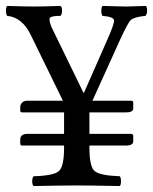

<svg xmlns="http://www.w3.org/2000/svg" viewBox="-24 -622 513 644"><path d="M190.9 -127V-133.8H49.8Q43.9 -133.8 43.9 -141.1V-153.8Q43.9 -172.9 67.9 -172.9H190.9V-245.1H49.8Q43.9 -245.1 43.9 -251V-263.2Q43.9 -271 50 -277.6Q56.2 -284.2 67.9 -284.2H187L80.1 -502.9Q51.3 -564 0 -568.8Q-3.9 -573.7 -3.9 -585.9Q-3.9 -598.1 0 -602.1Q64 -600.1 89.8 -600.1Q114.7 -600.1 179.2 -602.1Q184.1 -598.1 184.1 -586.2Q184.1 -574.2 179.2 -568.8Q150.4 -568.8 144.3 -563Q138.2 -557.1 148.9 -530.8L255.9 -311H257.8L335 -486.8Q359.9 -542 358.4 -554Q356.9 -565.9 319.8 -568.8Q315.9 -573.7 315.9 -585.9Q315.9 -598.1 319.8 -602.1Q383.8 -600.1 398.9 -600.1Q401.9 -600.1 465.8 -602.1Q469.7 -597.2 469.5 -585.7Q469.2 -574.2 463.9 -568.8Q424.8 -564.9 414.3 -554.4Q403.8 -543.9 377.9 -486.8L286.1 -284.2H415Q422.9 -284.2 422.9 -277.8V-258.8Q422.9 -244.6 397.9 -245.1H275.9V-172.9H415Q422.9 -172.9 422.9 -167V-147.9Q422.9 -133.8 397.9 -133.8H275.9V-127Q275.9 -63 293.5 -48.1Q311 -33.2 377.9 -30.8Q381.8 -25.9 381.8 -13.9Q381.8 -2 377.9 2Q272 0 234.9 0Q192.9 0 88.9 2Q84 -2 84 -13.9Q84 -25.9 88.9 -30.8Q155.8 -32.7 173.3 -47.9Q190.9 -63 190.9 -127Z"/></svg>

Font: Linux Libertine
Style: Regular
Weight: 400
Designer: Philipp H. Poll
Foundry: Philipp H. Poll
Version: Version 5.3.0 ; ttfautohint (v0.9)